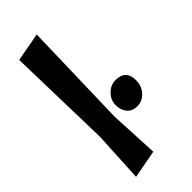

<svg xmlns="http://www.w3.org/2000/svg" viewBox="-247 -822 870 870"><g transform="rotate(-45 188.5 -387.0)"><path d="M195.3 -774.4Q191.4 -645.5 181.6 -259.8Q184.6 -201.2 193.4 -25.4Q159.2 -18.6 57.6 0Q60.5 -60.5 70.3 -243.2Q67.4 -369.1 57.6 -749Q91.8 -754.9 195.3 -774.4ZM245.1 -350.6Q268.6 -376 301.8 -376Q367.2 -376 367.2 -309.6Q367.2 -272.5 343.8 -247.1Q320.3 -221.7 288.1 -221.7Q256.8 -221.7 239.3 -242.2Q221.7 -262.7 221.7 -294.9Q221.7 -327.1 245.1 -350.6Z"/></g></svg>

Font: Acme Polish
Style: Regular
Weight: 400
Designer: Juan Pablo del Peral
Version: Version 1.002